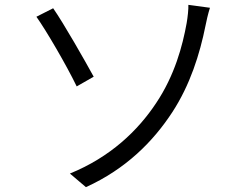

<svg xmlns="http://www.w3.org/2000/svg" viewBox="-20 -747 1040 791"><path d="M268 -32 334 24C499 -51 611 -164 690 -285C763 -397 803 -523 827 -643C830 -659 837 -690 845 -715L756 -727C757 -710 753 -675 749 -652C732 -558 700 -437 623 -322C548 -209 435 -100 268 -32ZM199 -713 130 -678C170 -622 254 -478 296 -391L366 -431C331 -495 243 -650 199 -713Z"/></svg>

Font: Noto Sans KR DemiLight
Style: Regular
Weight: 350
Designer: Ryoko NISHIZUKA 西塚涼子 (kana, bopomofo & ideographs); Paul D. Hunt (Latin, Greek & Cyrillic); Sandoll Communications 산돌커뮤니
Foundry: Adobe
Version: Version 2.004;hotconv 1.0.118;makeotfexe 2.5.65603